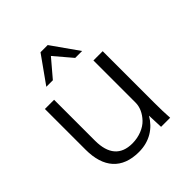

<svg xmlns="http://www.w3.org/2000/svg" viewBox="-200 -866 1015 1015"><g transform="rotate(-45 307.5 -358.5)"><path d="M258.8 11.7C338.9 11.7 397 -26.9 432.1 -86.9L435.5 0H503.4C501 -34.7 500 -73.7 500 -116.7V-501H430.7V-185.1C430.7 -153.3 415.5 -119.6 388.7 -91.8C362.8 -64.5 317.4 -44.9 266.1 -44.9C180.7 -44.9 136.7 -95.7 136.7 -195.3V-501H67.9V-196.3C67.9 -64 131.8 11.7 258.8 11.7ZM205.1 -578.6 288.6 -676.8 372.1 -578.6H423.8L317.4 -729.5H263.7L156.2 -578.6Z"/></g></svg>

Font: Ride Light
Style: Regular
Weight: 300
Version: Version 3.000